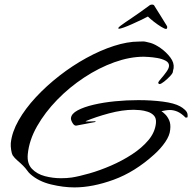

<svg xmlns="http://www.w3.org/2000/svg" viewBox="-20 -784 837 836"><path d="M304 32Q256 32 202 19Q148 6 112 -26Q105 -32 98 -42Q91 -52 81 -62Q69 -74 56 -85Q43 -96 35 -108Q31 -115 28.5 -131.5Q26 -148 27 -161Q32 -209 61 -260Q90 -311 136 -360.5Q182 -410 238.5 -454Q295 -498 356 -531.5Q417 -565 476 -584Q535 -603 584 -603Q596 -603 603 -603.5Q610 -604 636 -597Q656 -591 680 -574Q704 -557 721.5 -534Q739 -511 736 -487Q736 -485 734.5 -481Q733 -477 733 -474Q734 -467 721.5 -453.5Q709 -440 695 -429Q681 -418 675 -418Q672 -418 672 -419Q672 -420 670 -420Q670 -421 669.5 -422Q669 -423 669 -425Q670 -429 681.5 -442Q693 -455 704.5 -471Q716 -487 716 -498Q716 -512 700.5 -520Q685 -528 664.5 -531.5Q644 -535 626.5 -536Q609 -537 606 -537Q545 -537 478 -513Q411 -489 346.5 -446.5Q282 -404 229 -349.5Q176 -295 141.5 -234.5Q107 -174 101 -113Q97 -72 119 -49Q141 -26 175.5 -17Q210 -8 245 -8Q271 -8 292 -11Q324 -16 369.5 -29Q415 -42 463.5 -63Q512 -84 555 -112Q598 -140 626.5 -174Q655 -208 659 -248Q661 -269 650.5 -280.5Q640 -292 623 -297.5Q606 -303 589.5 -304.5Q573 -306 562 -306Q513 -306 455 -290.5Q397 -275 352 -256Q354 -255 357.5 -255Q361 -255 364 -255Q372 -255 380 -255.5Q388 -256 395 -256Q395 -256 395.5 -255Q396 -254 396 -253L312 -237Q303 -236 295.5 -249Q288 -262 289 -270Q291 -289 318 -303.5Q345 -318 387.5 -328Q430 -338 480.5 -343Q531 -348 582 -348Q640 -348 689.5 -341.5Q739 -335 764 -321Q774 -316 785.5 -305.5Q797 -295 797 -282Q797 -274 796 -273Q795 -272 788 -272Q769 -291 752.5 -298Q736 -305 720 -305Q711 -305 702 -303.5Q693 -302 683 -300Q689 -296 699 -286.5Q709 -277 716.5 -260.5Q724 -244 721 -219Q719 -194 699.5 -165.5Q680 -137 651 -111Q567 -35 475 -1.5Q383 32 304 32ZM703 -658Q697 -658 681.5 -667.5Q666 -677 650 -689.5Q634 -702 624 -712Q613 -706 594 -697Q575 -688 555 -679Q535 -670 519.5 -664.5Q504 -659 499 -659H498Q495 -659 495 -661Q495 -663 498.5 -666.5Q502 -670 505 -672Q524 -686 555.5 -707Q587 -728 633 -762Q637 -764 642 -764Q650 -764 652 -759Q652 -758 661 -744.5Q670 -731 680.5 -713.5Q691 -696 699 -683.5Q707 -671 706 -672Q708 -670 708 -666Q708 -658 703 -658Z"/></svg>

Font: The Nautigal
Style: Bold
Weight: 700
Designer: Robert E. Leuschke
Foundry: Robert E. Leuschke
Version: Version 1.100; ttfautohint (v1.8.3)